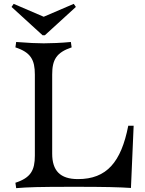

<svg xmlns="http://www.w3.org/2000/svg" viewBox="-20 -970 754 997"><path d="M60 -21 64 7C125 2 175 0 368 0C524 0 602 2 660 6L674 -317H646C609 -128 534 -40 385 -40C292 -40 251 -84 251 -172V-583C251 -659 272 -697 352 -724L348 -752C299 -747 239 -745 207 -745C175 -745 125 -747 64 -752L60 -724C140 -698 161 -659 161 -583V-162C161 -86 140 -47 60 -21ZM40 -934 201 -787H213L374 -934L363 -950L207 -883L51 -950Z"/></svg>

Font: Basteleur Moonlight
Style: Regular
Weight: 300
Designer: Keussel
Foundry: Keussel Studio
Version: Version 1.300;Glyphs 3.2 (3192)